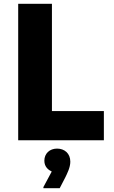

<svg xmlns="http://www.w3.org/2000/svg" viewBox="-20 -740 600 1013"><path d="M76 -720V0H528V-154H254V-720ZM253 165 209 247V253H295L325 195C334 176 351 144 351 113C351 69 320 44 281 44C242 44 214 70 214 108C214 141 236 157 253 165Z"/></svg>

Font: Kufam Arabic Latin Roman Bold
Style: Regular
Weight: 700
Designer: Wael Morcos & Artur Schmal
Version: Version 1.200;PS 001.200;hotconv 1.0.88;makeotf.lib2.5.64775